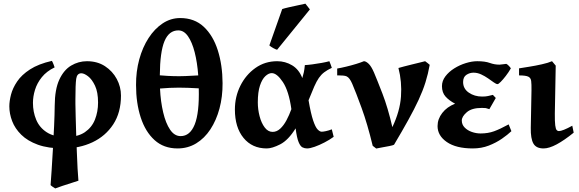

<svg xmlns="http://www.w3.org/2000/svg" viewBox="-20 -808 3207 1064"><path d="M461.9 -468.8Q519.5 -468.8 561.8 -441.2Q604 -413.6 627.2 -370.1Q650.4 -326.7 650.4 -278.3Q650.4 -184.6 607.7 -119.1Q564.9 -53.7 492.4 -19.5Q419.9 14.6 330.6 14.6Q247.1 14.6 189.9 -6.1Q132.8 -26.9 97.9 -61.3Q63 -95.7 47.4 -136.7Q31.7 -177.7 31.7 -218.8Q31.7 -247.6 41 -283.7Q50.3 -319.8 75 -356.4Q99.6 -393.1 146.2 -423.3Q192.9 -453.6 267.6 -470.7Q271.5 -464.8 276.4 -452.1Q281.2 -439.5 282.7 -434.6Q238.3 -413.1 211.9 -380.4Q185.5 -347.7 174.1 -310.5Q162.6 -273.4 162.6 -237.8Q162.6 -187.5 180.7 -144.3Q198.7 -101.1 239 -75Q279.3 -48.8 345.7 -48.8Q411.1 -48.8 450 -75.2Q488.8 -101.6 506.1 -145Q523.4 -188.5 523.4 -239.7Q523.4 -297.4 506.6 -333Q489.7 -368.7 468 -385.3Q446.3 -401.9 430.7 -401.9Q406.7 -401.9 402.3 -371.1Q397.9 -340.3 397.9 -257.3V-232.4Q398.4 -205.6 399.4 -162.4Q400.4 -119.1 402.1 -68.1Q403.8 -17.1 405.8 33.4Q407.7 84 409.9 126.2Q412.1 168.5 414.6 193.4Q402.8 197.3 377 205.6Q351.1 213.9 325 222.4Q298.8 231 286.1 236.3Q281.2 233.4 273.2 228Q265.1 222.7 260.3 217.8Q262.7 188.5 266.1 135.5Q269.5 82.5 273.2 18.3Q276.9 -45.9 279.8 -109.1Q282.7 -172.4 283.2 -222.2Q283.7 -312.5 308.6 -366.5Q333.5 -420.4 374.3 -444.6Q415 -468.8 461.9 -468.8Z M1213.4 -347.2Q1213.9 -272 1196.3 -206.5Q1178.7 -141.1 1146 -91.3Q1113.3 -41.5 1067.1 -13.4Q1021 14.6 963.9 14.6Q887.7 14.6 836.7 -31.5Q785.6 -77.6 759.8 -157.2Q733.9 -236.8 733.9 -336.9Q733.4 -411.6 751.7 -478.8Q770 -545.9 803.5 -597.4Q836.9 -648.9 881.6 -678.5Q926.3 -708 978.5 -708Q1057.6 -708 1109.4 -659.4Q1161.1 -610.8 1187 -529.1Q1212.9 -447.3 1213.4 -347.2ZM981 -53.7Q1033.2 -53.7 1059.1 -118.4Q1085 -183.1 1081.5 -318.4Q1018.1 -322.3 970.7 -322.3Q923.3 -322.3 866.7 -317.4Q870.1 -245.1 884.3 -185.1Q898.4 -125 922.6 -89.4Q946.8 -53.7 981 -53.7ZM968.3 -639.6Q916.5 -639.6 891.6 -580.1Q866.7 -520.5 865.7 -390.6Q911.1 -386.7 944.1 -386Q977.1 -385.3 1008.3 -386.5Q1039.6 -387.7 1078.6 -390.1Q1073.2 -462.4 1058.8 -518.6Q1044.4 -574.7 1021.7 -607.2Q999 -639.6 968.3 -639.6Z M1458 14.6Q1377.4 14.6 1329.6 -43.7Q1281.7 -102.1 1281.7 -201.2Q1281.7 -272 1312 -332.8Q1342.3 -393.6 1395.3 -431.2Q1448.2 -468.8 1516.1 -468.8Q1561 -468.8 1598.9 -446Q1636.7 -423.3 1655.3 -375.5Q1660.6 -392.6 1663.8 -407.5Q1667 -422.4 1669.4 -447.3Q1683.6 -447.8 1710 -451.2Q1736.3 -454.6 1763.2 -459.5Q1790 -464.4 1805.2 -468.8Q1807.6 -463.9 1812.5 -450.4Q1817.4 -437 1818.8 -432.1Q1793 -419.9 1776.4 -407.2Q1759.8 -394.5 1747.1 -376.2Q1734.4 -357.9 1721.4 -328.4Q1708.5 -298.8 1689.9 -252.4Q1702.6 -178.2 1715.3 -140.6Q1728 -103 1740.2 -90.6Q1752.4 -78.1 1762.7 -78.1Q1770.5 -78.1 1785.9 -81.3Q1801.3 -84.5 1818.8 -91.3Q1819.8 -86.9 1823.5 -72.3Q1827.1 -57.6 1829.1 -49.8Q1806.6 -33.2 1778.3 -18.6Q1750 -3.9 1723.9 5.4Q1697.8 14.6 1681.6 14.6Q1668.5 14.6 1656.5 8.8Q1644.5 2.9 1634.8 -20.5Q1625 -43.9 1618.2 -96.7Q1577.6 -31.2 1533 -8.3Q1488.3 14.6 1458 14.6ZM1490.7 -77.1Q1513.7 -77.1 1533 -95Q1552.2 -112.8 1567.6 -141.6Q1583 -170.4 1594.7 -203.1Q1580.6 -303.7 1547.6 -353.3Q1514.6 -402.8 1485.8 -402.8Q1468.8 -402.8 1450.7 -386.2Q1432.6 -369.6 1420.7 -334Q1408.7 -298.3 1408.7 -240.7Q1408.7 -202.1 1418.5 -164.3Q1428.2 -126.5 1446.8 -101.8Q1465.3 -77.1 1490.7 -77.1ZM1515.6 -532.2Q1507.8 -534.2 1494.4 -541.5Q1481 -548.8 1472.7 -556.2L1543.9 -757.8Q1554.7 -761.7 1580.6 -767.6Q1606.4 -773.4 1633.3 -779.1Q1660.2 -784.7 1672.4 -787.6L1697.3 -755.9Z M2361.3 -448.7Q2352.5 -398.9 2337.9 -352.1Q2323.2 -305.2 2299.8 -254.6Q2276.4 -204.1 2242.9 -143.6Q2209.5 -83 2163.6 -5.9Q2158.7 -2.9 2137.2 1.5Q2115.7 5.9 2094 9.5Q2072.3 13.2 2064.9 15.1L2045.4 0Q2016.1 -121.6 1983.9 -209.7Q1951.7 -297.9 1932.1 -343.3Q1917.5 -377.4 1900.9 -384.8Q1893.6 -388.2 1881.1 -389.2Q1868.7 -390.1 1858.6 -390.1Q1848.6 -390.1 1848.6 -390.1V-428.2Q1869.1 -431.6 1897.7 -438.5Q1926.3 -445.3 1953.4 -453.6Q1980.5 -461.9 1996.6 -468.8Q2007.8 -468.8 2022.7 -454.8Q2037.6 -440.9 2052.7 -405.8Q2068.8 -368.2 2099.4 -289.1Q2129.9 -210 2154.3 -103.5Q2196.3 -191.4 2202.1 -272.9Q2208 -354.5 2188 -431.2Q2199.2 -434.6 2219.7 -439.9Q2240.2 -445.3 2263.4 -450.9Q2286.6 -456.5 2306.4 -461.4Q2326.2 -466.3 2335.9 -468.8Q2339.8 -466.3 2349.4 -458.7Q2358.9 -451.2 2361.3 -448.7Z M2811 -429.2Q2798.8 -407.7 2783.2 -387.5Q2767.6 -367.2 2754.9 -354.5Q2742.2 -341.8 2737.3 -341.8Q2730 -341.8 2716.6 -351.3Q2703.1 -360.8 2685.1 -373.5Q2667 -386.2 2646.2 -395.8Q2625.5 -405.3 2604 -405.3Q2583 -405.3 2564.7 -393.3Q2546.4 -381.3 2546.4 -353.5Q2546.4 -316.4 2577.9 -294.7Q2609.4 -272.9 2651.9 -272.9Q2672.4 -272.9 2684.6 -275.9Q2696.8 -278.8 2711.4 -282.2L2727.5 -265.1L2691.9 -203.1Q2678.2 -208 2672.1 -209Q2666 -210 2650.4 -210Q2594.2 -210 2566.7 -186Q2539.1 -162.1 2539.1 -140.1Q2539.1 -117.7 2554.7 -101.6Q2570.3 -85.4 2594.5 -76.9Q2618.7 -68.4 2643.1 -68.4Q2684.6 -68.4 2718 -80.6Q2751.5 -92.8 2798.8 -118.7L2814 -81.1Q2793.5 -61.5 2761.5 -39.3Q2729.5 -17.1 2688.7 -1.2Q2647.9 14.6 2600.1 14.6Q2507.8 14.6 2456.3 -20.8Q2404.8 -56.2 2404.8 -109.4Q2404.8 -148.4 2430.9 -182.1Q2457 -215.8 2502 -233.4Q2469.2 -250.5 2449.2 -272.7Q2429.2 -294.9 2429.2 -330.6Q2429.2 -359.9 2448.2 -385Q2467.3 -410.2 2497.3 -429Q2527.3 -447.8 2561.3 -458.3Q2595.2 -468.8 2624.5 -468.8Q2668 -468.8 2694.3 -459.2Q2720.7 -449.7 2747.6 -449.7Q2751.5 -449.7 2766.6 -451.7Q2781.7 -453.6 2785.6 -454.1Q2791 -452.1 2799.6 -443.4Q2808.1 -434.6 2811 -429.2Z M3159.2 -72.8Q3107.4 -30.8 3065.2 -8.1Q3022.9 14.6 2992.2 14.6Q2951.2 14.6 2935.8 -12.7Q2920.4 -40 2921.4 -99.1L2925.3 -307.1Q2925.8 -341.3 2923.6 -359.1Q2921.4 -377 2907 -383.5Q2892.6 -390.1 2856.4 -390.1V-429.2Q2877.4 -432.6 2912.6 -438.2Q2947.8 -443.8 2982.9 -451.7Q3018.1 -459.5 3039.1 -468.8L3059.6 -444.3L3054.7 -179.2Q3054.2 -134.3 3056.9 -113.5Q3059.6 -92.8 3064.9 -87.2Q3070.3 -81.5 3076.7 -81.5Q3097.2 -81.5 3151.4 -111.3Z"/></svg>

Font: Gentium Book Plus
Style: Bold
Weight: 700
Designer: Victor Gaultney, Annie Olsen, Iska Routamaa, Becca Hirsbrunner
Foundry: SIL International
Version: Version 6.101